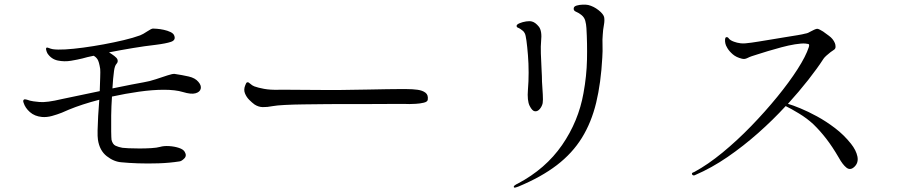

<svg xmlns="http://www.w3.org/2000/svg" viewBox="-20 -789 3980 847"><path d="M418 -349Q341 -329 283 -305Q273 -300 253 -292Q233 -284 209.5 -277.5Q186 -271 165 -273Q133 -276 112 -294.5Q91 -313 84 -336Q80 -346 86 -350Q90 -353 112 -345Q122 -342 154 -339Q186 -336 253 -352Q282 -358 327 -367.5Q372 -377 420 -387Q421 -421 422 -447.5Q423 -474 422 -485Q417 -517 410 -527.5Q403 -538 393 -543Q363 -537 343 -531Q323 -526 293.5 -521Q264 -516 235 -522Q206 -528 189 -554Q185 -562 183.5 -569.5Q182 -577 186 -579Q189 -580 196 -577Q203 -574 213 -572Q233 -569 268 -571Q303 -573 347.5 -579Q392 -585 438 -593.5Q484 -602 526 -612Q568 -622 598 -633Q611 -638 629.5 -650.5Q648 -663 655 -663Q659 -663 672.5 -662Q686 -661 702.5 -657.5Q719 -654 732.5 -647.5Q746 -641 749 -631Q756 -612 734.5 -604.5Q713 -597 665 -591Q620 -586 566 -577Q512 -568 461 -558Q474 -550 484.5 -542Q495 -534 498 -527Q502 -516 494 -507.5Q486 -499 483 -476Q481 -460 479 -440.5Q477 -421 476 -399Q523 -409 560.5 -416Q598 -423 614 -426Q639 -430 667.5 -439.5Q696 -449 719 -456.5Q742 -464 750 -463Q784 -458 812.5 -451.5Q841 -445 855 -428Q869 -412 865.5 -397.5Q862 -383 842.5 -377.5Q823 -372 787 -383Q754 -393 703.5 -393Q653 -393 593 -384.5Q533 -376 474 -363Q471 -320 470.5 -279Q470 -238 470.5 -208.5Q471 -179 472 -172Q477 -152 490 -146Q503 -140 520 -137Q526 -136 547.5 -135Q569 -134 595.5 -134Q622 -134 647 -135.5Q672 -137 686 -141Q703 -146 726.5 -144.5Q750 -143 769.5 -136.5Q789 -130 795 -119Q805 -102 793 -90Q781 -78 772 -77Q727 -70 679 -68.5Q631 -67 588.5 -68.5Q546 -70 517 -73Q483 -75 451 -100Q419 -125 412 -173Q410 -186 410.5 -213.5Q411 -241 413 -277Q415 -313 418 -349Z M1072 -426Q1068 -426 1066 -422Q1064 -418 1062 -413Q1054 -394 1060.5 -377.5Q1067 -361 1079.5 -348.5Q1092 -336 1103 -328Q1120 -317 1139 -316.5Q1158 -316 1184 -321Q1199 -324 1236.5 -326Q1274 -328 1320 -328.5Q1366 -329 1408.5 -329.5Q1451 -330 1475 -330Q1544 -330 1608.5 -330Q1673 -330 1720.5 -330.5Q1768 -331 1786 -330Q1795 -330 1814 -331Q1833 -332 1849.5 -336Q1866 -340 1867 -349Q1870 -370 1857 -380Q1844 -390 1822 -393Q1800 -396 1774 -396Q1755 -396 1736 -396Q1717 -396 1687 -395.5Q1657 -395 1607.5 -394Q1558 -393 1479 -392Q1451 -392 1412.5 -392Q1374 -392 1334 -392.5Q1294 -393 1260.5 -393Q1227 -393 1209 -393Q1172 -392 1145 -397Q1118 -402 1102 -408Q1092 -412 1084 -419.5Q1076 -427 1072 -426Z M2340 -298Q2328 -299 2316.5 -322Q2305 -345 2309 -394Q2312 -429 2312 -469Q2312 -509 2309 -546Q2306 -583 2302.5 -609Q2299 -635 2295 -642Q2291 -650 2286 -653.5Q2281 -657 2276 -661Q2270 -665 2264.5 -667Q2259 -669 2259 -675Q2259 -681 2272 -686.5Q2285 -692 2301 -694.5Q2317 -697 2327 -694Q2342 -690 2357 -671.5Q2372 -653 2367 -606Q2365 -587 2366 -553Q2367 -519 2369 -484.5Q2371 -450 2371 -429Q2373 -398 2374.5 -372.5Q2376 -347 2374 -334Q2371 -320 2361.5 -308.5Q2352 -297 2340 -298ZM2637 -535Q2631 -423 2610 -336Q2589 -249 2547 -181Q2505 -113 2436.5 -60.5Q2368 -8 2267 34Q2261 36 2255 38Q2249 40 2247 37Q2245 33 2251 28.5Q2257 24 2264 21Q2387 -44 2459.5 -149Q2532 -254 2554 -378Q2568 -454 2569.5 -526Q2571 -598 2567 -665Q2566 -682 2562 -697Q2558 -712 2546 -722Q2534 -732 2521.5 -737Q2509 -742 2511 -753Q2512 -761 2524 -764.5Q2536 -768 2550.5 -768.5Q2565 -769 2575 -767Q2599 -761 2620 -744.5Q2641 -728 2645 -714Q2648 -699 2644 -678Q2640 -657 2639 -636Q2637 -615 2638 -590Q2639 -565 2637 -535Z M3734 -155Q3757 -126 3762.5 -98.5Q3768 -71 3749 -53Q3731 -36 3714 -49.5Q3697 -63 3680 -94Q3652 -142 3625 -177Q3598 -212 3568 -241Q3540 -267 3504.5 -288.5Q3469 -310 3446 -321Q3390 -260 3324.5 -202Q3259 -144 3189 -96Q3119 -48 3047 -17Q3042 -14 3038 -15.5Q3034 -17 3033 -20Q3031 -25 3036 -27.5Q3041 -30 3044 -31Q3103 -63 3167.5 -116Q3232 -169 3294 -233Q3356 -297 3409 -362Q3462 -427 3498.5 -484Q3535 -541 3548 -581Q3552 -594 3545.5 -595Q3539 -596 3532 -597Q3515 -598 3487 -593.5Q3459 -589 3427.5 -580.5Q3396 -572 3367.5 -563.5Q3339 -555 3319.5 -548.5Q3300 -542 3296 -541Q3287 -538 3276 -532.5Q3265 -527 3253 -530Q3228 -536 3212.5 -549.5Q3197 -563 3189 -576.5Q3181 -590 3180 -597Q3178 -606 3178.5 -614Q3179 -622 3182 -624Q3189 -628 3195 -619.5Q3201 -611 3218 -605Q3231 -600 3247.5 -598Q3264 -596 3296 -601Q3302 -602 3325.5 -605.5Q3349 -609 3380.5 -614.5Q3412 -620 3444 -625Q3476 -630 3499.5 -634Q3523 -638 3529 -640Q3540 -642 3544.5 -644Q3549 -646 3556 -650Q3563 -654 3572 -658Q3581 -662 3585 -662Q3589 -662 3596 -658.5Q3603 -655 3611 -650Q3619 -644 3637 -631Q3655 -618 3663 -599Q3666 -592 3666 -582.5Q3666 -573 3657 -568Q3653 -566 3644 -559Q3635 -552 3626 -544Q3617 -536 3613 -530Q3586 -488 3545.5 -436.5Q3505 -385 3456 -331Q3477 -325 3511 -311Q3545 -297 3584.5 -275.5Q3624 -254 3663.5 -224Q3703 -194 3734 -155Z"/></svg>

Font: Shippori Mincho TTF
Style: Regular
Weight: 400
Version: Version 2.100